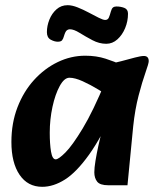

<svg xmlns="http://www.w3.org/2000/svg" viewBox="-20 -705 606 741"><path d="M143 16Q87 16 55.5 -30.5Q24 -77 24 -157Q24 -230 47.5 -291Q71 -352 111.5 -396.5Q152 -441 203 -465.5Q254 -490 309 -490Q352 -490 387.5 -478.5Q423 -467 448 -455L419 -321Q393 -339 361 -358.5Q329 -378 299 -391.5Q269 -405 248 -405Q228 -405 210.5 -373Q193 -341 182.5 -292.5Q172 -244 172 -193Q172 -149 177 -119.5Q182 -90 195 -90Q206 -90 232.5 -116.5Q259 -143 299 -209Q339 -275 388 -393L427 -297Q373 -177 324 -108.5Q275 -40 230.5 -12Q186 16 143 16ZM398 10Q366 10 355 -4Q344 -18 344 -40Q344 -57 348.5 -84.5Q353 -112 360 -144Q367 -176 375 -204L397 -279L363 -305L387 -456Q419 -461 448.5 -469Q478 -477 501 -483Q524 -489 535 -489Q554 -489 554 -469Q554 -460 541.5 -425Q529 -390 515 -336.5Q501 -283 494 -217L472 10ZM161 -581Q161 -605 170.5 -629Q180 -653 198 -669Q216 -685 241 -685Q258 -685 279.5 -676.5Q301 -668 322.5 -656.5Q344 -645 361 -636.5Q378 -628 386 -628Q396 -628 400 -637Q404 -646 408 -661Q411 -672 416 -676Q421 -680 429 -680Q446 -680 460 -674.5Q474 -669 474 -652Q474 -623 463 -596.5Q452 -570 433 -553Q414 -536 390 -536Q363 -536 336.5 -550Q310 -564 287.5 -578Q265 -592 250 -592Q243 -592 237.5 -587.5Q232 -583 227 -566Q224 -555 219.5 -549.5Q215 -544 203 -544Q190 -544 175.5 -552Q161 -560 161 -581Z"/></svg>

Font: Alkatra
Style: Bold
Weight: 700
Designer: Suman Bhandary
Version: Version 1.100;gftools[0.9.22]